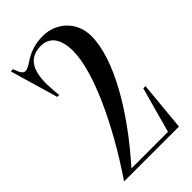

<svg xmlns="http://www.w3.org/2000/svg" viewBox="-220 -786 856 856"><g transform="rotate(-45 208.0 -357.5)"><path d="M322.4 -18H91.8C257.3 -203.2 383 -413.3 383 -561.5C383 -653.5 313 -715 230 -715C175.5 -715 137 -698.5 100 -673.5C89 -666 75 -658.5 65.5 -658.5C51.5 -658.5 44.5 -668 30.5 -705L17.5 -703L83.5 -477H95.5L92.5 -510C84 -606 98 -690 192 -690C249 -690 278.5 -647 278.5 -571.5C278.5 -445 175 -217 27.5 0H373.5L395.5 -233H381.5Z"/></g></svg>

Font: Picaflor 24 pt
Style: Regular
Weight: 400
Designer: Ariel Martín Pérez
Foundry: Tunera Type Foundry
Version: Version 1.000;hotconv 1.0.109;makeotfexe 2.5.65596